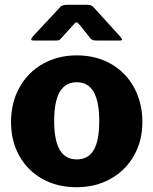

<svg xmlns="http://www.w3.org/2000/svg" viewBox="-20 -771 640 801"><path d="M26 -262Q26 -343 61.5 -406.5Q97 -470 159.5 -505Q222 -540 300 -540Q381 -540 443 -504.5Q505 -469 539.5 -405.5Q574 -342 574 -262Q574 -184 539 -122Q504 -60 441.5 -25Q379 10 299 10Q219 10 157 -24.5Q95 -59 60.5 -121Q26 -183 26 -262ZM394 -266Q394 -348 370.5 -388Q347 -428 300 -428Q253 -428 229.5 -388Q206 -348 206 -266Q206 -185 229.5 -145.5Q253 -106 300 -106Q348 -106 371 -145Q394 -184 394 -266ZM315 -664Q310 -670 306 -674Q302 -678 299 -678Q294 -678 283 -664L234 -610Q229 -604 225 -603Q221 -602 210 -602H119Q110 -602 110 -607Q110 -610 117 -619L227 -737Q233 -745 240.5 -748Q248 -751 261 -751H346Q362 -751 372 -739L481 -619Q489 -609 489 -606Q489 -602 480 -602H383Q373 -602 368 -603.5Q363 -605 358 -610Z"/></svg>

Font: Libre Franklin ExtraBold
Style: Regular
Weight: 800
Designer: Pablo Impallari, Rodrigo Fuenzalida
Foundry: Impallari Type
Version: Version 1.002; ttfautohint (v1.5)